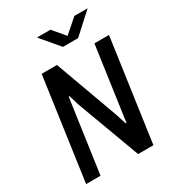

<svg xmlns="http://www.w3.org/2000/svg" viewBox="-208 -1001 1016 1119"><g transform="rotate(-30 300.0 -441.5)"><path d="M38 0 135 -686H238L389 -271L415 -191H420L490 -686H588L491 0H388L231 -424L210 -493L205 -492L135 0ZM321 -760 217 -883H308L390 -786H358L469 -883H558L423 -760Z"/></g></svg>

Font: Chivo Mono
Style: Italic
Weight: 400
Italic angle: -8.05°
Monospace: yes
Version: Version 1.008